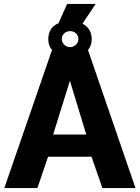

<svg xmlns="http://www.w3.org/2000/svg" viewBox="-20 -955 710 975"><path d="M426.8 -701.2 668 0H500L444.8 -159.2H224.1L169.9 0H2L244.1 -701.2Q225.1 -723.1 225.1 -755.9Q225.1 -814.9 276.9 -836.9L320.8 -935.1H465.8L398.9 -835Q445.8 -809.6 445.8 -755.9Q445.8 -723.1 426.8 -701.2ZM293.9 -756.8Q293.9 -740.2 306.2 -728Q318.4 -715.8 335.9 -715.8Q353 -715.8 365.5 -728Q377.9 -740.2 377.9 -756.8Q377.9 -773.9 366 -785.4Q354 -796.9 335.9 -796.9Q317.9 -796.9 305.9 -785.4Q293.9 -773.9 293.9 -756.8ZM250 -272H418L335 -544.9Z"/></svg>

Font: Raleway-v4020 ExtraBold
Style: Regular
Weight: 800
Designer: Matt McInerney, Pablo Impallari, Rodrigo Fuenzalida
Foundry: Matt McInerney, Pablo Impallari, Rodrigo Fuenzalida
Version: Version 4.020;PS 004.020;hotconv 1.0.88;makeotf.lib2.5.64775